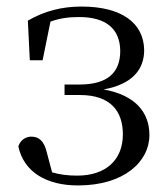

<svg xmlns="http://www.w3.org/2000/svg" viewBox="-20 -551 509 586"><path d="M218 15C358 15 436 -57 436 -139C436 -208 393 -261 296 -278C385 -294 420 -340 420 -398C419 -481 351 -531 229 -531C168 -531 115 -517 65 -488L71 -367H110L134 -485C161 -495 189 -499 221 -499C304 -499 346 -463 347 -396C347 -329 308 -293 222 -293H177V-261H224C318 -261 355 -211 355 -141C355 -62 302 -15 216 -15C187 -15 163 -18 139 -25L122 -89C114 -121 98 -134 76 -134C59 -134 42 -124 36 -104C53 -25 123 15 218 15Z"/></svg>

Font: Noto Serif CJK TC
Style: Regular
Weight: 400
Designer: Ryoko NISHIZUKA 西塚涼子 (kana & ideographs); Frank Grießhammer (Latin, Greek & Cyrillic); Wenlong ZHANG 张文龙 (bopomofo); San
Foundry: Adobe
Version: Version 2.001;hotconv 1.1.0;makeotfexe 2.6.0